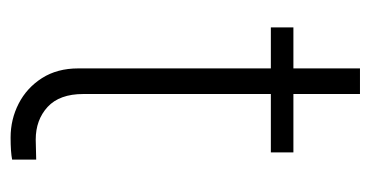

<svg xmlns="http://www.w3.org/2000/svg" viewBox="-190 -507 706 366"><g transform="rotate(90 163.0 -324.0)"><path d="M270.5 -487.3H159.2V-129.9Q159.2 -84.5 183.8 -61.8Q208.5 -39.1 246.1 -39.1L284.2 -40V5.9Q269.5 8.8 242.2 8.8Q207.5 8.8 177.5 -6.6Q147.5 -22 128.9 -51Q110.4 -80.1 110.4 -120.1V-487.3H32.2V-530.3H110.4V-657.2H159.2V-530.3H270.5Z"/></g></svg>

Font: Pretendard Std ExtraLight
Style: Regular
Weight: 200
Designer: Base glyphs from Inter by Rasmus Andersson; Hangeul glyphs from Noto Sans CJK(Source Han Sans) by Jang Soo-young and Kan
Foundry: Kil Hyung-jin
Version: Version 1.309